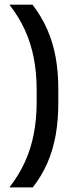

<svg xmlns="http://www.w3.org/2000/svg" viewBox="-20 -696 340 838"><path d="M140 -304Q140 -378 127.5 -442.5Q115 -507 88.8 -564.8Q62.5 -622.5 21 -675.5H122Q160.5 -625.5 185.5 -569.2Q210.5 -513 222.5 -448.2Q234.5 -383.5 234.5 -306.5V-247.5Q234.5 -170 222.8 -105Q211 -40 186.5 16Q162 72 123 122H21Q62.5 68.5 88.8 10.8Q115 -47 127.5 -111.8Q140 -176.5 140 -250.5Z"/></svg>

Font: Anek Bangla Medium
Style: Regular
Weight: 500
Designer: Sulekha Rajkumar (Bangla), Yesha Goshar (Latin)
Foundry: Ek Type
Version: Version 1.003